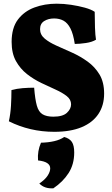

<svg xmlns="http://www.w3.org/2000/svg" viewBox="-20 -705 604 1040"><path d="M274 9Q207 9 145.5 -5.5Q84 -20 28 -48Q37 -89 39.5 -132.5Q42 -176 42 -217Q71 -225 103 -227.5Q135 -230 165 -230Q170 -167 179.5 -133Q189 -99 210.5 -86Q232 -73 269 -73Q320 -73 342.5 -94Q365 -115 365 -140Q365 -166 341.5 -184.5Q318 -203 281.5 -219.5Q245 -236 204 -255.5Q163 -275 126.5 -303.5Q90 -332 66.5 -374Q43 -416 43 -478Q43 -554 77 -599Q111 -644 166.5 -664.5Q222 -685 287 -685Q325 -685 365 -679Q405 -673 439.5 -663.5Q474 -654 493 -641Q493 -598 494.5 -555.5Q496 -513 500 -490Q479 -477 445 -472Q411 -467 385 -467Q377 -521 361.5 -551Q346 -581 324 -593Q302 -605 273 -605Q242 -605 219.5 -591Q197 -577 197 -547Q197 -517 222 -496Q247 -475 286.5 -457.5Q326 -440 370.5 -420Q415 -400 454.5 -371.5Q494 -343 519 -301.5Q544 -260 544 -198Q544 -134 513 -87.5Q482 -41 422 -16Q362 9 274 9ZM328 37Q357 45 369.5 64Q382 83 382 121Q382 185 351.5 232.5Q321 280 269 315Q221 318 193 289Q224 268 238 246.5Q252 225 252 207Q252 171 186 164Q184 138 188 114.5Q192 91 202 68Q242 67 274 59.5Q306 52 328 37Z"/></svg>

Font: Vollkorn Black
Style: Regular
Weight: 900
Designer: Friedrich Althausen
Foundry: Friedrich Althausen
Version: Version 5.000